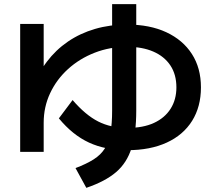

<svg xmlns="http://www.w3.org/2000/svg" viewBox="-20 -813 1040 923"><path d="M77 -83V-698H190V-387H137Q162 -459 205 -516Q248 -573 306.5 -613Q365 -653 437 -674Q509 -695 591 -695Q700 -695 779.5 -658Q859 -621 902.5 -553.5Q946 -486 946 -393Q946 -300 903.5 -232Q861 -164 781.5 -127.5Q702 -91 592 -91Q487 -91 408 -127.5Q329 -164 263 -244L329 -332Q391 -260 452 -229Q513 -198 592 -198Q668 -198 720 -222Q772 -246 800 -290Q828 -334 828 -393Q828 -455 799 -498.5Q770 -542 717 -565Q664 -588 591 -588Q508 -588 435 -559.5Q362 -531 307 -481Q252 -431 221 -365Q190 -299 190 -223V-83ZM343 -5Q396 -25 430.5 -47Q465 -69 484 -99.5Q503 -130 511 -174Q519 -218 519 -281V-793H635V-281Q635 -173 612.5 -101.5Q590 -30 538 14.5Q486 59 395 90Z"/></svg>

Font: M PLUS 1 Code SemiBold
Style: Regular
Weight: 600
Designer: Coji Morishita
Foundry: UNDERFOREST DESIGN
Version: Version 1.005